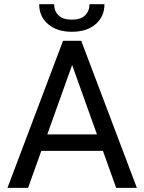

<svg xmlns="http://www.w3.org/2000/svg" viewBox="-20 -908 697 928"><path d="M115.7 0H16.1L284.7 -710.9H372.6L641.6 0H541.5L477.5 -178.7H179.7ZM328.6 -593.8 208.5 -258.3H448.7ZM169.4 -887.7H241.7Q241.7 -855 262.7 -834Q283.7 -813 327.6 -813Q370.6 -813 391.6 -834Q412.6 -855 412.6 -887.7H484.9Q484.9 -828.1 442.4 -791.3Q399.9 -754.4 327.6 -754.4Q255.4 -754.4 212.4 -791.3Q169.4 -828.1 169.4 -887.7Z"/></svg>

Font: Bert Sans Medium
Style: Regular
Weight: 500
Designer: Christian Robertson, Adam Twardoch, & Cristiano Sobral
Foundry: Google
Version: Version 12.135;January 10, 2020;FontCreator 12.0.0.2547 64-b